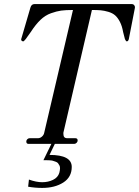

<svg xmlns="http://www.w3.org/2000/svg" viewBox="-20 -706 682 942"><path d="M626 -686Q634 -686 638.5 -680.5Q643 -675 642 -668L612 -514Q609 -503 602 -503Q598 -503 593 -514L584 -549Q579 -578 568.5 -598.5Q558 -619 545 -630.5Q532 -642 511.5 -648Q491 -654 474 -655.5Q457 -657 431 -657L291 -55V-49Q291 -28 309 -28H349Q361 -28 361 -17Q361 -10 355.5 -5Q350 0 344 0H249L223 54Q332 54 332 113Q332 163 290.5 189.5Q249 216 187 216Q152 216 118 210L122 175Q158 188 187 188Q216 188 240 176.5Q264 165 271 142Q274 130 274.5 121Q275 112 271.5 105.5Q268 99 264.5 94.5Q261 90 252 87Q243 84 238.5 82.5Q234 81 222.5 80.5Q211 80 207.5 80Q204 80 193 80L232 0H120Q109 0 109 -12Q109 -18 114 -23Q119 -28 126 -28H167Q177 -28 186 -36Q195 -44 197 -55L338 -657Q302 -657 280 -654Q258 -651 230 -641Q202 -631 178.5 -608.5Q155 -586 131 -549L106 -514Q97 -503 94 -503Q90 -503 86.5 -506Q83 -509 84 -514L129 -668Q134 -686 149 -686Z"/></svg>

Font: HK Venetian
Style: Italic
Weight: 400
Italic angle: -12°
Version: Version 1.000;PS 001.000;hotconv 1.0.88;makeotf.lib2.5.64775